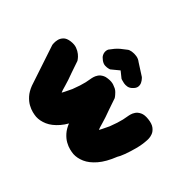

<svg xmlns="http://www.w3.org/2000/svg" viewBox="-148 -951 1195 1195"><g transform="rotate(45 450.0 -353.0)"><path d="M277 2Q263 1 242.5 -4Q222 -9 199.5 -21.5Q177 -34 156.5 -57Q136 -80 122 -116L32 -386Q32 -386 31 -399Q30 -412 34 -430Q38 -448 52.5 -463Q67 -478 97 -482Q127 -486 148.5 -478Q170 -470 184.5 -458Q199 -446 206 -436Q213 -426 213 -426L239 -350Q259 -297 268.5 -262Q278 -227 283 -217Q284 -216 294 -236.5Q304 -257 315 -280Q326 -309 332.5 -329Q339 -349 343.5 -368Q348 -387 352 -413Q352 -413 355 -424.5Q358 -436 367.5 -450.5Q377 -465 397.5 -475Q418 -485 453 -481Q490 -477 509 -462Q528 -447 534.5 -429Q541 -411 541 -397.5Q541 -384 541 -384Q540 -353 533 -320.5Q526 -288 516.5 -259Q507 -230 498 -209Q489 -188 483 -180Q455 -109 420 -68.5Q385 -28 348 -12Q311 4 277 2ZM605 2Q591 1 570.5 -4Q550 -9 527.5 -21.5Q505 -34 484.5 -57Q464 -80 450 -116L360 -386Q360 -386 359 -399Q358 -412 362 -430Q366 -448 380 -463Q394 -478 425 -482Q455 -486 476.5 -478Q498 -470 512.5 -458Q527 -446 534 -436Q541 -426 541 -426L567 -350Q587 -297 596.5 -262Q606 -227 611 -217Q612 -216 622 -236.5Q632 -257 643 -280Q654 -309 660.5 -329Q667 -349 671.5 -368Q676 -387 680 -413Q680 -413 683 -424.5Q686 -436 695.5 -450.5Q705 -465 725.5 -475Q746 -485 781 -481Q818 -477 837 -462Q856 -447 862.5 -429Q869 -411 869 -397.5Q869 -384 869 -384Q867 -343 855.5 -300Q844 -257 831.5 -224Q819 -191 811 -180Q783 -109 748 -68.5Q713 -28 676 -12Q639 4 605 2ZM324 -539Q306 -552 300 -564.5Q294 -577 294 -587.5Q294 -598 296.5 -604.5Q299 -611 299 -611Q312 -629 323 -642Q334 -655 348 -667Q362 -679 384 -695Q393 -703 411.5 -706Q430 -709 450.5 -706Q471 -703 487 -690L568 -638Q568 -638 575.5 -630Q583 -622 589.5 -609Q596 -596 594 -580Q592 -564 573 -547Q560 -535 545 -532.5Q530 -530 516.5 -532.5Q503 -535 494.5 -538Q486 -541 486 -541L445 -574Q433 -564 419 -552.5Q405 -541 394 -532Q394 -532 383.5 -529Q373 -526 357 -526.5Q341 -527 324 -539Z"/></g></svg>

Font: Sour Gummy Black
Style: Regular
Weight: 900
Designer: Stefie Justprince
Foundry: Eifetstype
Version: Version 1.000